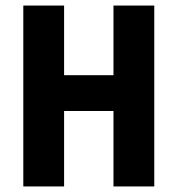

<svg xmlns="http://www.w3.org/2000/svg" viewBox="-20 -672 640 692"><path d="M64 0V-652H211V-401H389V-652H536V0H389V-272H211V0Z"/></svg>

Font: Source Code Pro
Style: Bold
Weight: 700
Monospace: yes
Designer: Paul D. Hunt, Teo Tuominen
Foundry: Adobe Systems Incorporated
Version: Version 2.030;PS 1.000;hotconv 16.6.51;makeotf.lib2.5.65220